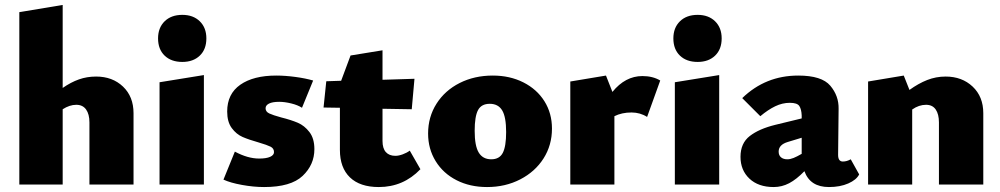

<svg xmlns="http://www.w3.org/2000/svg" viewBox="-20 -745 4036 775"><path d="M519 -288V0H341V-251Q341 -284 327.5 -303Q314 -322 288 -322Q261 -322 233 -304V0H58V-696L233 -725V-390Q266 -413 298.5 -424.5Q331 -436 368 -436Q434 -436 476.5 -395.5Q519 -355 519 -288Z M624 -413 803 -442V0H624ZM618 -590Q618 -633 644.5 -659Q671 -685 716 -685Q760 -685 786.5 -659Q813 -633 813 -590Q813 -546 786.5 -520.5Q760 -495 716 -495Q671 -495 644.5 -520.5Q618 -546 618 -590Z M882 -20 928 -133Q980 -105 1026 -105Q1055 -105 1070.5 -112Q1086 -119 1086 -131Q1086 -146 1072 -153Q1058 -160 1024 -170Q985 -181 959.5 -192Q934 -203 915.5 -228Q897 -253 897 -295Q897 -366 950 -403Q1003 -440 1095 -440Q1131 -440 1172 -434.5Q1213 -429 1244 -420L1199 -310Q1182 -321 1155.5 -327.5Q1129 -334 1107 -334Q1080 -334 1066 -327Q1052 -320 1052 -308Q1052 -294 1067 -287Q1082 -280 1115 -271Q1155 -261 1182 -249.5Q1209 -238 1229 -212Q1249 -186 1249 -143Q1249 -80 1201.5 -35Q1154 10 1046 10Q1004 10 957 1.5Q910 -7 882 -20Z M1677 -62Q1608 10 1509 10Q1433 10 1392.5 -29Q1352 -68 1352 -140V-310L1286 -311L1297 -417L1357 -419L1395 -521L1524 -542V-423L1653 -427L1642 -304L1524 -306V-176Q1524 -146 1537.5 -131Q1551 -116 1576 -116Q1589 -116 1605.5 -122Q1622 -128 1634 -137Z M1708 -206Q1708 -273 1742 -326.5Q1776 -380 1835.5 -410Q1895 -440 1969 -440Q2038 -440 2092.5 -412.5Q2147 -385 2177.5 -336.5Q2208 -288 2208 -226Q2208 -159 2174 -105.5Q2140 -52 2080 -21Q2020 10 1946 10Q1877 10 1823 -17.5Q1769 -45 1738.5 -94.5Q1708 -144 1708 -206ZM2023 -212Q2023 -273 2007 -299.5Q1991 -326 1957 -326Q1923 -326 1909.5 -300.5Q1896 -275 1896 -217Q1896 -156 1912.5 -129Q1929 -102 1963 -102Q1996 -102 2009.5 -128Q2023 -154 2023 -212Z M2645 -420 2592 -273Q2564 -291 2529 -291Q2490 -291 2460 -276V0H2282V-416L2426 -440L2452 -374Q2504 -438 2573 -438Q2615 -438 2645 -420Z M2704 -413 2883 -442V0H2704ZM2698 -590Q2698 -633 2724.5 -659Q2751 -685 2796 -685Q2840 -685 2866.5 -659Q2893 -633 2893 -590Q2893 -546 2866.5 -520.5Q2840 -495 2796 -495Q2751 -495 2724.5 -520.5Q2698 -546 2698 -590Z M3448 -41Q3437 -19 3404 -4.5Q3371 10 3326 10Q3250 10 3227 -54Q3195 -21 3165.5 -5.5Q3136 10 3103 10Q3041 10 3005 -24Q2969 -58 2969 -112Q2969 -167 3006.5 -196Q3044 -225 3109 -241L3216 -267V-279Q3215 -304 3206.5 -317Q3198 -330 3168 -330Q3138 -330 3109 -316Q3080 -302 3049 -276L2976 -349Q3070 -440 3202 -440Q3297 -440 3331.5 -399Q3366 -358 3365 -306L3363 -120Q3363 -93 3382 -93Q3398 -93 3414 -102ZM3216 -124V-137V-189L3160 -172Q3123 -161 3123 -133Q3123 -118 3132.5 -110Q3142 -102 3158 -102Q3170 -102 3183.5 -107.5Q3197 -113 3216 -124Z M3949 -288V0H3770V-251Q3770 -284 3757 -303Q3744 -322 3718 -322Q3689 -322 3662 -303V0H3484V-416L3628 -440L3651 -382Q3687 -408 3722.5 -422Q3758 -436 3797 -436Q3863 -436 3906 -395.5Q3949 -355 3949 -288Z"/></svg>

Font: Ysabeau Heavy
Style: Regular
Weight: 800
Designer: Christian Thalmann (Catharsis Fonts)
Version: Version 0.003